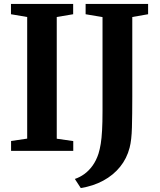

<svg xmlns="http://www.w3.org/2000/svg" viewBox="-20 -763 808 971"><path d="M117.5 -62V-677L35.5 -691V-743H350V-691L267 -677V-61.5L350.5 -49.5V0H36V-50ZM358.5 142Q384 133.5 406.8 117Q429.5 100.5 448 75Q466.5 49.5 478 14.5Q485 -8 489.5 -35.8Q494 -63.5 496.2 -103.5Q498.5 -143.5 498.5 -202V-676.5L413 -691V-743H729V-691L649 -677V-272.5Q649 -183 647.2 -118.5Q645.5 -54 635.5 -16Q621.5 38.5 587.2 80.8Q553 123 502.2 150.5Q451.5 178 388.5 188Z"/></svg>

Font: Merriweather 48pt
Style: Bold
Weight: 700
Version: Version 2.100